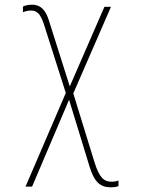

<svg xmlns="http://www.w3.org/2000/svg" viewBox="-20 -557 603 820"><path d="M453 243C467 243 477 241 486 238V214C478 217 469 219 456 219C424 219 404 202 383 134L293 -158L454 -528H426L278 -188L189 -469C175 -515 153 -537 117 -537C100 -537 86 -533 78 -529V-505C89 -509 99 -512 113 -512C136 -512 152 -500 167 -455L261 -160L89 240H117L275 -131L362 153C382 219 407 243 453 243Z"/></svg>

Font: Noto Sans Mono SemiCondensed Thin
Style: Regular
Weight: 100
Width: 4
Designer: Monotype Design Team
Foundry: Monotype Imaging Inc.
Version: Version 2.014